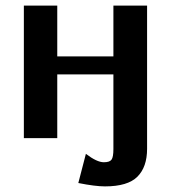

<svg xmlns="http://www.w3.org/2000/svg" viewBox="-20 -492 620 684"><path d="M65 0V-472H184V-291H384V-472H504V38Q504 103 469.5 137.5Q435 172 354 172Q319 172 259 160L286 56Q325 86 350 86Q371 86 377.5 76.5Q384 67 384 39V-227H184V0Z"/></svg>

Font: Coval
Style: ExtraBold
Weight: 800
Foundry: Context Ltd
Version: Version 001.000